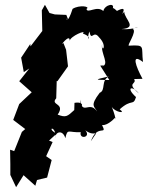

<svg xmlns="http://www.w3.org/2000/svg" viewBox="-20 -562 615 799"><path d="M265 -477 256 -500 208 -502 186 -508 167 -542 154 -519 156 -433 107 -369 106 -379 68 -322 79 -262 102 -277 60 -224 112 -178 60 -129 35 -63 85 -25 71 -13 39 67 22 61 23 121V166L47 217L78 167L127 211L134 187L176 177L195 104L172 88L199 29L184 23L216 -6C170 -28 212 -45 212 12C206 -10 240 -27 252 13C261 -30 265 -9 316 -12C308 20 361 10 335 -20C379 15 398 -37 358 26C385 -49 428 5 405 -41C399 -45 419 -29 462 -75C452 -64 472 -50 445 -118C456 -96 508 -86 478 -107C529 -153 534 -119 546 -158C502 -198 529 -208 558 -173C502 -220 552 -210 538 -233L573 -234C545 -286 524 -343 575 -304C567 -369 587 -376 517 -372C505 -369 553 -433 532 -442C578 -461 541 -436 485 -441C555 -446 498 -482 497 -513C470 -482 526 -549 464 -515C495 -486 441 -551 446 -520C466 -555 415 -543 410 -516C383 -541 343 -503 340 -525C358 -535 310 -543 282 -525C261 -460 256 -485 256 -485ZM289 -104C260 -77 254 -72 220 -85C254 -134 187 -123 214 -153L216 -225L219 -224L263 -286L255 -355L244 -383C224 -363 272 -427 270 -392C272 -411 342 -441 325 -422C372 -407 334 -380 352 -431C361 -387 368 -439 392 -407C430 -369 401 -339 405 -380C397 -337 441 -293 401 -284C408 -287 423 -291 397 -289L435 -229C376 -230 367 -229 433 -244C399 -227 421 -186 395 -176C352 -120 374 -119 384 -98C352 -145 323 -79 313 -147C312 -93 344 -143 290 -134Z"/></svg>

Font: Asimov Aggro
Style: CondIt
Weight: 500
Designer: Google
Version: Version 2.000980; 2014